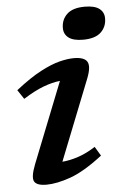

<svg xmlns="http://www.w3.org/2000/svg" viewBox="-54 -782 537 832"><g transform="rotate(-5 215.0 -366.0)"><path d="M244 -659Q244 -695.5 269 -719.2Q294 -743 346.5 -743Q389 -743 409.5 -727.5Q430 -712 430 -685Q430 -648.5 405 -624.8Q380 -601 327 -601Q285 -601 264.5 -616.5Q244 -632 244 -659ZM73 -82.5 211.5 -432Q178 -428.5 138.8 -413.8Q99.5 -399 50.5 -368L24 -408Q87 -457.5 134.8 -482.5Q182.5 -507.5 218 -516.2Q253.5 -525 279.5 -525Q326 -525 338 -503.5Q350 -482 330 -431.5L191.5 -82Q225.5 -85 261.5 -97Q297.5 -109 336.5 -134L360.5 -94Q279.5 -31.5 219.2 -10.2Q159 11 114.5 11Q72.5 11 61.8 -7.8Q51 -26.5 73 -82.5Z"/></g></svg>

Font: Newsreader Caption Medium
Style: Italic
Weight: 500
Italic angle: -17°
Designer: Hugues Gentile
Foundry: Production Type
Version: Version 1.001